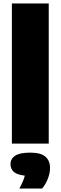

<svg xmlns="http://www.w3.org/2000/svg" viewBox="-20 -828 350 1107"><path d="M48.5 0V-808H261V0ZM91.5 259Q116.5 214 123 184.5Q78.5 180 59.5 162.8Q40.5 145.5 40.5 119Q40.5 87.5 67.2 69.8Q94 52 154.5 52Q215 52 241.8 75.2Q268.5 98.5 268.5 140Q268.5 170.5 255.5 203.5Q242.5 236.5 222.5 259Z"/></svg>

Font: Encode Sans Black
Style: Regular
Weight: 900
Designer: Multiple Designers
Foundry: Impallari Type
Version: Version 3.002; ttfautohint (v1.8.3) -l 8 -r 50 -G 200 -x 14 